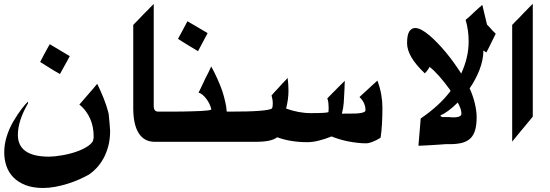

<svg xmlns="http://www.w3.org/2000/svg" viewBox="-20 -772 2858 997"><path d="M342.3 -480.5Q335.9 -468.8 329.6 -456.5Q323.2 -444.3 316.4 -433.1Q304.7 -410.6 291.5 -387.7L262.2 -404.3Q244.1 -415.5 225.3 -427.2Q206.5 -439 188.5 -450.2Q193.8 -460 199.5 -471.2Q205.1 -482.4 210.4 -492.2Q217.3 -504.9 224.4 -517.6Q231.4 -530.3 238.3 -542.5ZM544.4 -179.2Q546.9 -155.8 548.8 -133.3Q550.8 -110.8 551.8 -92.8Q551.8 -48.3 542 -12.2Q532.2 23.9 516.6 51.8Q501 79.6 481.9 99.9Q462.9 120.1 443.8 133.3Q420.9 146.5 391.8 159.4Q362.8 172.4 331.3 182.1Q299.8 191.9 267.3 198Q234.9 204.1 204.1 204.1Q151.4 204.1 113.3 189.5Q75.2 174.8 50.3 149.7Q25.4 124.5 13.7 91.1Q2 57.6 2 19.5Q2 -21.5 14.6 -62.7Q27.3 -104 50.3 -143.6V-143.1Q72.3 -180.2 91.8 -205.8Q111.3 -231.4 125.5 -244.6V-235.4Q72.8 -144.5 72.8 -71.8Q72.8 41.5 234.9 41.5Q247.6 41.5 266.4 39.6Q285.2 37.6 306.6 33.7Q328.1 29.8 350.8 23.7Q373.5 17.6 394.3 9Q415 0.5 432.1 -10.3Q449.2 -21 459.5 -34.7V-34.2Q466.3 -45.4 466.3 -64.5Q466.3 -87.4 462.2 -109.9Q458 -132.3 449 -153.6Q439.9 -174.8 425.8 -194.1Q411.6 -213.4 392.1 -229Q403.3 -242.7 416 -256.6Q428.7 -270.5 439.9 -284.2Q451.2 -297.4 462.4 -310.1Q473.6 -322.8 484.9 -336.9Q502.4 -300.8 518.1 -262Q533.7 -223.1 542 -189.9Z M843.3 -35.6H783.7Q728.5 -35.6 700.2 -80.6Q671.9 -125.5 671.9 -210.9V-642.6Q685.1 -656.2 698.5 -669.9Q711.9 -683.6 725.1 -697.8Q734.4 -707 743.7 -716.3Q752.9 -725.6 761.7 -734.9Q765.6 -738.8 770 -743.2Q774.4 -747.6 778.3 -751.5V-216.8Q779.3 -205.1 784.9 -198.7Q790.5 -192.4 801.8 -192.4H843.3Z M1058.1 -600.1Q1048.3 -582 1038.8 -563.7Q1029.3 -545.4 1020 -528.3Q1017.1 -522.9 1014.2 -517.3Q1011.2 -511.7 1008.3 -506.3Q990.2 -517.1 973.9 -526.9Q957.5 -536.6 940.4 -547.4Q932.1 -552.7 922.4 -558.6Q912.6 -564.5 904.3 -570.3Q916 -591.3 927 -612.1Q938 -632.8 949.2 -653.8Q950.2 -655.8 951.2 -657.7Q952.1 -659.7 953.6 -661.6ZM1204.1 -35.6H817.4V-192.4H834Q854 -192.4 878.9 -192.4Q903.8 -192.4 929.7 -192.9Q955.6 -193.4 980.7 -194.1Q1005.9 -194.8 1026.1 -195.8Q1046.4 -196.8 1060.1 -198.7Q1073.7 -200.7 1077.1 -203.1V-205.1Q1074.7 -217.3 1067.9 -231.7Q1061 -246.1 1051.5 -258.8Q1042 -271.5 1031.2 -280.3Q1020.5 -289.1 1010.7 -290.5Q1015.6 -300.3 1020.8 -310.5Q1025.9 -320.8 1029.8 -329.6Q1033.7 -337.9 1037.8 -346.4Q1042 -355 1046.4 -364.7Q1054.7 -380.4 1062.3 -395.8Q1069.8 -411.1 1076.7 -426.8Q1093.8 -396.5 1108.6 -363.3Q1123.5 -330.1 1134.8 -297.9Q1143.1 -271.5 1149.4 -244.4Q1155.8 -217.3 1157.2 -193.8V-192.4H1204.1Z M1965.8 -212.4Q1965.8 -194.3 1965.3 -172.9Q1964.8 -151.4 1963.6 -129.9Q1962.4 -108.4 1960.4 -89.1Q1958.5 -69.8 1956.1 -56.6Q1908.7 -27.8 1880.4 -27.8Q1856.9 -27.8 1832.8 -30.8Q1808.6 -33.7 1785.6 -38.3Q1762.7 -43 1741.2 -49.6Q1719.7 -56.2 1701.7 -63.5Q1669.4 -50.3 1636.5 -42Q1603.5 -33.7 1575.7 -33.7Q1488.8 -33.7 1419.9 -59.1V-59.6Q1403.3 -46.9 1376 -41.3Q1348.6 -35.6 1308.6 -35.6H1180.2V-192.4Q1225.1 -192.4 1262.2 -193.4Q1299.3 -194.3 1326.9 -196.5Q1354.5 -198.7 1371.3 -201.9Q1388.2 -205.1 1391.6 -209Q1394.5 -212.4 1395.5 -219.5Q1396.5 -226.6 1396.5 -236.3Q1396.5 -243.2 1395.3 -252.7Q1394 -262.2 1390.1 -276.4Q1397.9 -285.6 1406.2 -294.7Q1414.6 -303.7 1422.9 -312.5Q1428.2 -317.9 1433.6 -324.2Q1439 -330.6 1444.3 -336.4Q1445.3 -337.4 1446.3 -338.6Q1447.3 -339.8 1448.2 -340.8V-340.3Q1454.6 -347.2 1461.4 -354Q1468.3 -360.8 1473.6 -367.2Q1478 -334.5 1478 -299.8Q1478 -278.3 1474.9 -255.6Q1471.7 -232.9 1466.3 -210.4V-208Q1497.6 -196.8 1529.5 -190.7Q1561.5 -184.6 1593.8 -184.6Q1677.7 -184.6 1685.5 -189.9V-190.9Q1686.5 -195.8 1686.5 -214.4Q1686.5 -226.6 1685.1 -238.3Q1683.6 -250 1679.7 -261.2L1697.3 -279.3L1715.8 -297.9Q1719.7 -301.8 1724.1 -306.2Q1728.5 -310.5 1732.9 -315.4Q1742.7 -325.2 1752.4 -334.7Q1762.2 -344.2 1770.5 -352.5Q1769.5 -341.3 1769.5 -332.3Q1769.5 -323.2 1769 -314.5Q1769 -312.5 1768.8 -310.1Q1768.6 -307.6 1768.6 -305.2Q1768.6 -302.7 1768.3 -300.3Q1768.1 -297.9 1768.1 -295.4Q1767.1 -265.1 1764.9 -237.8Q1762.7 -210.4 1755.9 -184.6V-181.6Q1762.2 -182.1 1772 -182.1Q1781.7 -182.1 1790 -182.1Q1804.2 -182.1 1819.8 -182.4Q1835.4 -182.6 1848.4 -184.3Q1861.3 -186 1869.6 -189.7Q1877.9 -193.4 1877.9 -199.7Q1877.9 -219.2 1869.9 -236.6Q1861.8 -253.9 1846.7 -268.1Q1855.5 -276.4 1864.7 -284.9Q1874 -293.5 1882.3 -300.8Q1896 -313.5 1910.6 -327.1Q1925.3 -340.8 1939.9 -353.5Q1954.1 -314 1960 -279.3Q1965.8 -244.6 1965.8 -212.4Z M2268.6 -168.5Q2270.5 -167.5 2272.5 -166.3Q2274.4 -165 2276.9 -164.1H2299.3Q2303.2 -164.1 2308.3 -164.1Q2313.5 -164.1 2317.4 -163.6Q2321.8 -163.1 2326.7 -162.8Q2331.5 -162.6 2335.4 -162.6Q2340.3 -162.6 2347.4 -163.1Q2354.5 -163.6 2360.8 -165.5Q2367.2 -167.5 2371.6 -170.9Q2376 -174.3 2376 -180.7Q2376 -196.8 2369.6 -212.6Q2363.3 -228.5 2356.9 -239.7Q2332.5 -214.8 2309.3 -197.8Q2286.1 -180.7 2267.6 -173.3Q2267.6 -172.4 2267.8 -171.4Q2268.1 -170.4 2268.1 -169.4Q2268.1 -168.5 2268.3 -168Q2268.6 -167.5 2268.6 -166.5ZM2490.2 -511.7Q2490.2 -485.8 2484.9 -460Q2479.5 -434.1 2469.7 -408.9Q2460 -383.8 2447 -359.6Q2434.1 -335.4 2418.5 -313L2418.9 -312.5Q2427.2 -294.9 2433.8 -275.6Q2440.4 -256.3 2445.1 -237.3Q2449.7 -218.3 2452.4 -199.7Q2455.1 -181.2 2455.1 -164.1Q2455.1 -124.5 2447.5 -97.4Q2439.9 -70.3 2423.3 -54Q2406.7 -37.6 2380.1 -30.5Q2353.5 -23.4 2315.9 -23.4H2293.5Q2279.3 -22.5 2260.7 -21Q2242.2 -19.5 2222.9 -18.6Q2203.6 -17.6 2185.1 -16.6Q2166.5 -15.6 2152.8 -15.1Q2153.8 -24.9 2154.5 -35.4Q2155.3 -45.9 2156.2 -55.7Q2158.7 -81.1 2160.4 -106.4Q2162.1 -131.8 2164.6 -156.7Q2211.9 -189 2251 -224.6Q2290 -260.3 2319.8 -299.8L2316.4 -306.2Q2302.7 -324.7 2289.1 -342.3Q2275.4 -359.9 2261.7 -375.2Q2248 -390.6 2235.1 -403.3Q2222.2 -416 2210.4 -424.8Q2210.9 -425.3 2209.2 -422.1Q2207.5 -418.9 2204.3 -413.8Q2201.2 -408.7 2196.3 -402.6Q2191.4 -396.5 2186 -391.1Q2093.8 -478 2093.8 -547.9Q2093.8 -590.3 2105.2 -608.4Q2116.7 -626.5 2136.2 -626.5Q2150.9 -626.5 2169.2 -616.7Q2187.5 -606.9 2208.3 -589.6Q2229 -572.3 2251.2 -549.3Q2273.4 -526.4 2295.2 -500.2Q2316.9 -474.1 2337.2 -445.8Q2357.4 -417.5 2375 -390.1Q2393.6 -430.7 2403.6 -472.2Q2413.6 -513.7 2413.6 -557.1Q2413.6 -584.5 2409.9 -612.1Q2406.2 -639.6 2397.9 -668.9Q2409.2 -677.7 2419.9 -687.7Q2430.7 -697.8 2441.4 -708Q2452.6 -718.8 2463.4 -728.3Q2474.1 -737.8 2484.4 -746.6L2509.3 -642.6V-644Q2517.6 -635.7 2524.2 -628.4Q2530.8 -621.1 2536.1 -614.7Q2545.9 -604 2554.2 -596.7Q2546.4 -581.5 2538.1 -564.5Q2529.8 -547.4 2522 -531.7Q2518.1 -523.9 2513.9 -515.6Q2509.8 -507.3 2505.4 -499.5L2490.2 -509.8Z M2746.6 -166.5Q2733.4 -150.4 2720.2 -134.3Q2707 -118.2 2693.4 -102.1Q2690.9 -99.6 2689.2 -97.2Q2687.5 -94.7 2685.1 -92.3Q2662.6 -64 2639.6 -36.6V-642.6Q2644 -647.5 2648.7 -652.1Q2653.3 -656.7 2657.2 -661.1Q2667 -670.4 2675.8 -679.4Q2684.6 -688.5 2693.4 -698.2Q2696.8 -701.7 2700 -705.1Q2703.1 -708.5 2706.5 -711.9V-711.4Q2716.8 -722.2 2726.6 -732.4Q2736.3 -742.7 2746.6 -752.4Z"/></svg>

Font: XB Khoramshahr
Style: Bold
Weight: 700
Designer: Behnam
Foundry: Irmug
Version: Version 8.005 2009